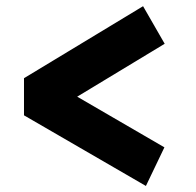

<svg xmlns="http://www.w3.org/2000/svg" viewBox="-20 -680 643 629"><path d="M448.7 -659.7 519.5 -536.6 232.9 -363.3 518.6 -197.3 458 -70.8 58.6 -302.2V-423.8Z"/></svg>

Font: New Shape
Style: Bold
Weight: 700
Designer: Wojciech Kalinowski "wmk69" (wmk69@o2.pl)
Foundry: Wojciech Kalinowski "wmk69" (wmk69@o2.pl)
Version: Version 2.1.1; 2021-05-14